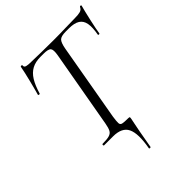

<svg xmlns="http://www.w3.org/2000/svg" viewBox="-239 -772 1085 1085"><g transform="rotate(-45 303.5 -229.5)"><path d="M318 191Q317 195 311 194.5Q305 194 306 190Q324 90 302.5 45Q281 0 210 0H139Q135 0 135 -6Q135 -12 139 -12Q173 -12 191.5 -17Q210 -22 218 -37Q226 -52 231 -81L313 -544Q320 -584 310.5 -596Q301 -608 262 -608H238Q198 -608 170 -593Q142 -578 122.5 -546.5Q103 -515 88 -464Q87 -461 81 -462.5Q75 -464 76 -466Q80 -479 86 -502.5Q92 -526 99 -553Q106 -580 111.5 -605.5Q117 -631 120 -647Q122 -650 127.5 -649.5Q133 -649 132 -646Q130 -631 145 -628Q160 -625 171 -625Q208 -624 257.5 -623Q307 -622 354 -622Q414 -622 455 -623.5Q496 -625 530 -625Q558 -625 573.5 -629.5Q589 -634 596 -650Q598 -653 603 -652.5Q608 -652 607 -648Q603 -634 597 -608.5Q591 -583 584.5 -555Q578 -527 573.5 -503Q569 -479 567 -466Q566 -463 560.5 -463.5Q555 -464 556 -468Q565 -518 559.5 -548.5Q554 -579 531 -593.5Q508 -608 465 -608H441Q402 -608 389.5 -594.5Q377 -581 370 -542L289 -81Q284 -47 284.5 -32.5Q285 -18 298.5 -15Q312 -12 344 -12Q353 -12 354 -9Q355 -6 353 4Q351 16 347 33.5Q343 51 336.5 86.5Q330 122 318 191Z"/></g></svg>

Font: Cormorant
Style: Italic
Weight: 400
Italic angle: -10°
Designer: Christian Thalmann (Catharsis Fonts)
Foundry: Catharsis Fonts
Version: Version 4.000